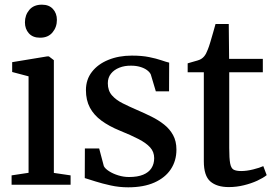

<svg xmlns="http://www.w3.org/2000/svg" viewBox="-20 -789 1168 820"><path d="M29.5 0V-40L102 -51V-463L32 -481.5V-523.5L180.5 -548H189L210 -532V-50.5L281.5 -40V0ZM150.5 -628Q120 -628 103.2 -646.8Q86.5 -665.5 86.5 -693.5Q86.5 -724.5 105.2 -746.8Q124 -769 158.5 -769H159.5Q189.5 -769 206.2 -750.5Q223 -732 223 -704Q223 -673 204.2 -650.5Q185.5 -628 151.5 -628Z M527.5 11Q489 11 452.8 3Q416.5 -5 387.5 -14.2Q358.5 -23.5 342 -28.5L342.5 -155H403.5L423.5 -79.5Q429 -68.5 445.8 -57.8Q462.5 -47 485.2 -40Q508 -33 531 -33Q567.5 -33 591.2 -42.8Q615 -52.5 626.8 -70.8Q638.5 -89 638.5 -113.5Q638.5 -140.5 621.2 -159.5Q604 -178.5 571.5 -195.2Q539 -212 492 -231Q445.5 -250 413.2 -273.8Q381 -297.5 364 -329.2Q347 -361 347 -404Q347 -449 372.5 -482Q398 -515 442.5 -533.2Q487 -551.5 543 -551.5Q586 -551.5 616.8 -545.2Q647.5 -539 668.5 -531.8Q689.5 -524.5 702.5 -521.5L702 -399H645.5L624 -471Q619.5 -481 607.5 -489.8Q595.5 -498.5 578.2 -503.5Q561 -508.5 540 -508.5Q512.5 -509 489.8 -500Q467 -491 453.8 -474.2Q440.5 -457.5 440.5 -433.5Q440.5 -402 458 -382Q475.5 -362 504 -347.8Q532.5 -333.5 565 -319.5Q596.5 -306 626.8 -291Q657 -276 681 -257Q705 -238 719.2 -212Q733.5 -186 733.5 -150Q733.5 -102.5 709.5 -66.2Q685.5 -30 639.5 -9.5Q593.5 11 527.5 11Z M957 10Q906 10 878.2 -14.2Q850.5 -38.5 850.5 -100V-480.5H781.5V-518.5Q790.5 -521.5 802 -524.5Q813.5 -527.5 824 -530.8Q834.5 -534 839.5 -537.5Q846.5 -542 851.2 -547.5Q856 -553 860 -560.5Q864 -568 867.5 -577.5Q872.5 -589.5 878.5 -609.8Q884.5 -630 890.5 -651Q896.5 -672 900.5 -686.5H957L958.5 -537.5H1102.5V-480.5H959V-157Q959 -112 963 -91Q967 -70 978.2 -64.2Q989.5 -58.5 1010 -58.5Q1033.5 -58.5 1061.5 -65.5Q1089.5 -72.5 1104.5 -79.5L1119 -41Q1104 -29 1078.5 -17.2Q1053 -5.5 1021.5 2.2Q990 10 957 10Z"/></svg>

Font: Merriweather 60pt Medium
Style: Regular
Weight: 500
Version: Version 2.100